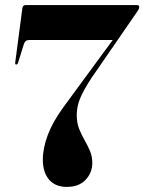

<svg xmlns="http://www.w3.org/2000/svg" viewBox="-20 -720 566 753"><path d="M342 -80Q341.5 -42 315.5 -14.5Q289.5 13 242 13Q197 13 172.5 -15.5Q148 -44 148 -94Q148 -139.5 167.8 -191.5Q187.5 -243.5 229 -300L422 -563H93.5Q78.5 -563 73.5 -546.5L50.5 -473Q48.5 -467 43.5 -467Q39 -467 39.5 -473.5L67.5 -686.5Q69 -700 80 -700H517.5Q526 -700 526 -692.5Q526 -685 517.5 -673.5L359 -443.5Q322 -392 301.5 -350.5Q281 -309 281 -268.5Q281 -238.5 290.2 -215Q299.5 -191.5 311.5 -170.8Q323.5 -150 332.8 -128.2Q342 -106.5 342 -80Z"/></svg>

Font: Fraunces 144pt S000
Style: Bold
Weight: 700
Version: Version 1.000; ttfautohint (v1.8.3)